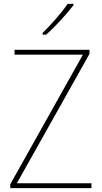

<svg xmlns="http://www.w3.org/2000/svg" viewBox="-20 -971 525 991"><path d="M359 -944V-951H329C298 -905 245 -845 200 -801V-792H218C266 -834 324 -898 359 -944ZM452 0V-25H67L442 -693V-714H55V-689H408L33 -20V0Z"/></svg>

Font: Noto Sans Arabic SemCond Thin
Style: Regular
Weight: 100
Width: 4
Designer: Monotype Design Team, Nadine Chahine, Nizar Qandah and Khaled Hosny
Foundry: Monotype Imaging Inc.
Version: Version 2.012